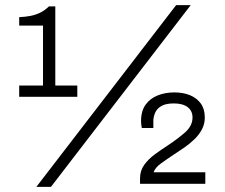

<svg xmlns="http://www.w3.org/2000/svg" viewBox="-20 -718 877 750"><path d="M122 12 668 -698H725L179 12ZM527 0V-21Q527 -51 543 -73.5Q559 -96 584 -114.5Q609 -133 634 -149Q672 -174 702 -200Q732 -226 732 -259Q732 -285 713 -299.5Q694 -314 659 -314Q628 -314 610.5 -304Q593 -294 586 -277.5Q579 -261 579 -245V-218H534Q533 -222 532 -230Q531 -238 531 -245Q531 -285 549 -309.5Q567 -334 596.5 -345.5Q626 -357 661 -357Q696 -357 722.5 -346Q749 -335 764.5 -313.5Q780 -292 780 -259Q780 -234 769 -213Q758 -192 740 -174.5Q722 -157 700.5 -142Q679 -127 657 -113Q630 -95 608 -79Q586 -63 580 -45H782V0ZM55 -340V-384H148V-618H55V-651Q79 -652 99.5 -656Q120 -660 138 -669Q156 -678 171 -693H196V-384H282V-340Z"/></svg>

Font: Archivo SemiBold ExtraLight
Style: Regular
Weight: 250
Version: Version 2.001